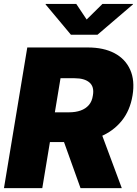

<svg xmlns="http://www.w3.org/2000/svg" viewBox="-20 -973 710 993"><path d="M0.5 0 121.1 -727.5H434.1Q516.1 -727.5 572.3 -697.8Q628.4 -668 653.3 -612.3Q678.2 -556.6 665.5 -479.5Q652.8 -401.4 608.9 -347.4Q564.9 -293.5 497.1 -265.9Q429.2 -238.3 345.2 -238.3H160.2L185.5 -392.1H336.4Q371.1 -392.1 397 -401.4Q422.9 -410.6 439.5 -429.7Q456.1 -448.7 460.4 -479.5Q468.3 -524.4 442.6 -546.4Q417 -568.4 365.7 -568.4H293L198.7 0ZM396.5 0 276.9 -333.5H485.8L609.9 0ZM374.5 -952.6 428.2 -872.1 509.8 -952.6H668L667.5 -950.2L484.4 -793.5H346.7L215.8 -950.2L216.3 -952.6Z"/></svg>

Font: Inter 17pt Black
Style: Italic
Weight: 900
Italic angle: -9.3988°
Version: Version 4.001;git-66647c0bb